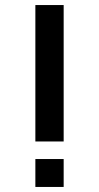

<svg xmlns="http://www.w3.org/2000/svg" viewBox="-20 -740 392 760"><path d="M120 -180V-720H232V-180ZM120 0V-110.5H232V0Z"/></svg>

Font: Vela Sans Bd
Style: Bold
Weight: 700
Designer: Principal design: Mikhail Sharanda - project Manrope.
Design modification: Ravid Balaliev
Foundry: Mikhail Sharanda
Version: Version 1.001